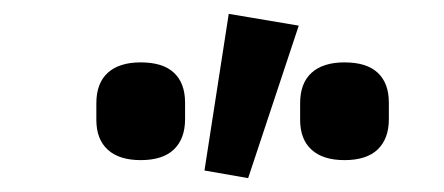

<svg xmlns="http://www.w3.org/2000/svg" viewBox="-20 -836 640 277"><path d="M477 -605Q446 -605 429.5 -620Q413 -635 413 -663V-687Q413 -716 429.5 -731Q446 -746 477 -746Q509 -746 525 -731Q541 -716 541 -688V-664Q541 -636 525 -620.5Q509 -605 477 -605ZM183 -605Q152 -605 135.5 -620Q119 -635 119 -663V-687Q119 -716 135.5 -731Q152 -746 183 -746Q215 -746 231 -731Q247 -716 247 -688V-664Q247 -636 231 -620.5Q215 -605 183 -605ZM411 -799 338 -579 275 -590 310 -816Z"/></svg>

Font: IBM Plex Sans
Style: Regular
Weight: 400
Designer: Mike Abbink, Paul van der Laan, Pieter van Rosmalen
Foundry: Bold Monday
Version: Version 3.201